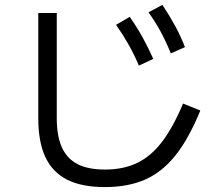

<svg xmlns="http://www.w3.org/2000/svg" viewBox="-20 -762 904 781"><path d="M135.7 -281.2V-709H210.9V-281.2Q210.9 -208 231.9 -162.1Q252.9 -116.2 295.9 -94.2Q338.9 -72.3 407.2 -72.3Q481.4 -72.3 537.6 -99.1Q593.8 -126 638.7 -184.6Q683.6 -243.2 724.6 -340.8L794.9 -312.5Q749 -200.2 695.3 -131.8Q641.6 -63.5 571.8 -32.2Q502 -1 406.2 -1Q312.5 -1 252.9 -31.2Q193.4 -61.5 164.6 -123Q135.7 -184.6 135.7 -281.2ZM452.1 -661.1 507.8 -693.4Q537.1 -651.4 559.6 -610.8Q582 -570.3 603.5 -522.5L544.9 -495.1Q526.4 -539.1 503.9 -579.1Q481.4 -619.1 452.1 -661.1ZM584 -711.9 640.6 -742.2Q670.9 -696.3 692.9 -655.8Q714.8 -615.2 732.4 -570.3L674.8 -544.9Q656.2 -590.8 634.8 -630.9Q613.3 -670.9 584 -711.9Z"/></svg>

Font: Pretendard GOV Variable
Style: Regular
Weight: 400
Designer: Base glyphs from Inter by Rasmus Andersson; Hangul glyphs from Noto Sans CJK(Source Han Sans) by Jang Soo-young and Kang
Foundry: Kil Hyung-jin
Version: Version 1.307;Glyphs 3.2 (3192)